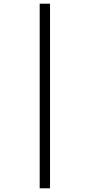

<svg xmlns="http://www.w3.org/2000/svg" viewBox="-20 -780 491 1040"><path d="M195 240V-760H251V240Z"/></svg>

Font: Noto Serif Display ExtraCondensed SemiBold
Style: Italic
Weight: 600
Width: 2
Italic angle: -12°
Designer: Monotype Design Team
Foundry: Monotype Imaging Inc.
Version: Version 2.009